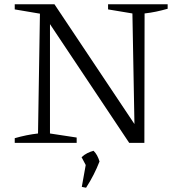

<svg xmlns="http://www.w3.org/2000/svg" viewBox="-20 -669 833 899"><path d="M486 -649H765V-628Q737 -620 710.5 -614.5Q684 -609 657 -606L656 0H585L198 -580L214 -584V-44L339 -25V0H49V-22Q77 -30 104 -35.5Q131 -41 158 -44L167 -605L49 -625V-649H235L625 -65L610 -61L600 -606L486 -625ZM363 206 384 89 446 87Q434 118 418.5 148.5Q403 179 383 210ZM390 120 362 67Q375 55 389 48Q403 41 418 37Q428 47 434.5 59Q441 71 446 87Z"/></svg>

Font: Piazzolla 24pt Light
Style: Regular
Weight: 300
Designer: Juan Pablo del Peral
Foundry: Huerta Tipografica
Version: Version 2.005